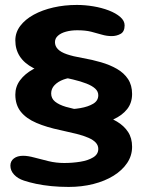

<svg xmlns="http://www.w3.org/2000/svg" viewBox="-20 -632 568 758"><path d="M251 106Q215.5 106 182.8 102.8Q150 99.5 122.8 93.8Q95.5 88 74.5 81Q50 73 35.5 57.2Q21 41.5 21 22Q21 4 34.8 -6.5Q48.5 -17 71.5 -17Q90 -17 115.8 -10Q141.5 -3 171.5 4.2Q201.5 11.5 233.5 11.5Q266 11.5 297 6.5Q328 1.5 348 -10.8Q368 -23 368 -44Q368 -58 358.2 -68.8Q348.5 -79.5 329.2 -88Q310 -96.5 282.2 -103.5Q254.5 -110.5 219.5 -118Q164 -129.5 123.8 -146.8Q83.5 -164 62 -191Q40.5 -218 40.5 -258.5Q40.5 -290 59.2 -315.2Q78 -340.5 110.5 -358.5Q143 -376.5 186 -386Q229 -395.5 278 -395.5L277 -326Q252.5 -326 230.8 -318Q209 -310 195.5 -296Q182 -282 182 -263Q182 -243.5 197.2 -231Q212.5 -218.5 240.2 -210.2Q268 -202 305.5 -196Q343.5 -189.5 378.8 -179Q414 -168.5 441.8 -152Q469.5 -135.5 485.5 -111.2Q501.5 -87 501.5 -52.5Q501.5 -17.5 482 11.5Q462.5 40.5 428.2 61.8Q394 83 348.5 94.5Q303 106 251 106ZM250.5 -130.5 233.5 -200Q266 -200 297 -205.2Q328 -210.5 348 -222.5Q368 -234.5 368 -256Q368 -271 355.8 -282.2Q343.5 -293.5 321 -302.2Q298.5 -311 268.2 -318.2Q238 -325.5 203 -333Q147.5 -344.5 111.5 -363.5Q75.5 -382.5 58 -409.8Q40.5 -437 40.5 -472.5Q40.5 -504 60 -529.8Q79.5 -555.5 113.2 -574Q147 -592.5 190.8 -602.5Q234.5 -612.5 283.5 -612.5Q315.5 -612.5 348.5 -607Q381.5 -601.5 409.5 -590.8Q437.5 -580 454.8 -565Q472 -550 472 -532Q472 -507 456 -498.2Q440 -489.5 421 -489.5Q401.5 -489.5 382.2 -495.2Q363 -501 340 -506.8Q317 -512.5 285 -512.5Q260.5 -512.5 240.5 -507Q220.5 -501.5 208.8 -491Q197 -480.5 197 -465.5Q197 -450 208.5 -438Q220 -426 244 -417.8Q268 -409.5 305.5 -403Q343.5 -396.5 378.8 -386.2Q414 -376 441.8 -360Q469.5 -344 485.5 -319.8Q501.5 -295.5 501.5 -261Q501.5 -226 482 -201.2Q462.5 -176.5 428 -160.8Q393.5 -145 348.2 -137.8Q303 -130.5 250.5 -130.5Z"/></svg>

Font: Gluten SemiBold
Style: Regular
Weight: 600
Designer: Tyler Finck
Foundry: Etcetera Type Company
Version: Version 1.300